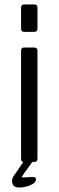

<svg xmlns="http://www.w3.org/2000/svg" viewBox="-20 -722 261 856"><path d="M87 -702H133Q147 -702 147 -688V-594Q147 -580 133 -580H87Q74 -580 74 -594V-688Q74 -702 87 -702ZM87 -510H133Q147 -510 147 -496V-14Q147 0 133 0H124Q73 69 77 69Q104 69 118 67Q132 67 137 69.5Q142 72 140 80Q139 94 114.5 104Q90 114 65 114Q40 114 35 94.5Q30 75 43 60L84 0Q74 -1 74 -14V-496Q74 -510 87 -510Z"/></svg>

Font: Rajdhani Medium
Style: Regular
Weight: 500
Designer: Satya Rajpurohit, Jyotish Sonowal
Foundry: Indian Type Foundry
Version: Version 1.201 February 1, 2022